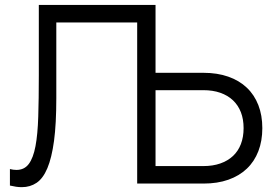

<svg xmlns="http://www.w3.org/2000/svg" viewBox="-20 -740 1118 774"><path d="M607 -446.5H800Q856 -446.5 900.2 -431Q944.5 -415.5 975 -386.5Q1005.5 -357.5 1021.5 -316.2Q1037.5 -275 1037.5 -223.5Q1037.5 -172 1021.5 -130.5Q1005.5 -89 975 -60Q944.5 -31 900.5 -15.5Q856.5 0 800 0H533V-649.5H207V-344Q207 -241 197.8 -172.2Q188.5 -103.5 171 -62Q153.5 -20.5 127.5 -3Q101.5 14.5 68 14.5Q56.5 14.5 44.8 12.8Q33 11 20 8V-58.5Q33.5 -55 46.5 -55Q78 -55 96 -79Q114 -103 123 -150.5Q132 -198 134.2 -269.5Q136.5 -341 136.5 -436V-720H607ZM799.5 -70.5Q838 -70.5 868 -81Q898 -91.5 919 -111Q940 -130.5 951 -159Q962 -187.5 962 -223.5Q962 -259.5 951 -287.8Q940 -316 919 -335.8Q898 -355.5 868 -366Q838 -376.5 799.5 -376.5H607V-70.5Z"/></svg>

Font: Vela Sans
Style: Regular
Weight: 400
Designer: Principal design: Mikhail Sharanda - project Manrope.
Design modification: Ravid Balaliev
Foundry: Mikhail Sharanda
Version: Version 1.001